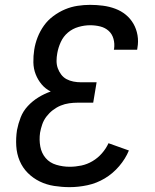

<svg xmlns="http://www.w3.org/2000/svg" viewBox="-20 -763 640 791"><path d="M267 8Q235 8 203 3Q171 -2 143.5 -15.5Q116 -29 94.5 -50.5Q73 -72 61 -100.5Q49 -129 47 -161.5Q45 -194 50 -227Q55 -253 65 -279Q75 -305 94.5 -326Q114 -347 138.5 -362Q163 -377 189 -386Q167 -397 151.5 -415.5Q136 -434 127 -457Q118 -480 117.5 -506Q117 -532 121 -558Q125 -584 135 -609.5Q145 -635 161 -657.5Q177 -680 200 -697Q223 -714 248 -724.5Q273 -735 299.5 -739Q326 -743 351 -743Q378 -743 404.5 -739.5Q431 -736 455 -727Q479 -718 498 -702.5Q517 -687 529.5 -665.5Q542 -644 546.5 -618Q551 -592 546 -565L545 -558H449L450 -562Q453 -583 447.5 -603Q442 -623 427.5 -636Q413 -649 393 -654Q373 -659 351 -659Q328 -659 303.5 -652Q279 -645 260 -629Q241 -613 230.5 -590Q220 -567 216 -544Q213 -528 213 -512Q213 -496 218 -482Q223 -468 232 -456Q241 -444 254 -437Q267 -430 282.5 -427Q298 -424 314 -424H378L364 -340H300Q283 -340 265 -337.5Q247 -335 230 -328Q213 -321 198 -309.5Q183 -298 171.5 -283Q160 -268 154 -250.5Q148 -233 145 -216Q141 -187 146 -159.5Q151 -132 168 -112Q185 -92 212 -84Q239 -76 267 -76Q291 -76 315 -81Q339 -86 361 -99Q383 -112 400 -131.5Q417 -151 427 -173L511 -143Q497 -109 471 -78.5Q445 -48 411.5 -28Q378 -8 340.5 0Q303 8 267 8Z"/></svg>

Font: Iosevka Custom Medium
Style: Italic
Weight: 500
Italic angle: -9°
Designer: Belleve Invis
Foundry: Belleve Invis
Version: Version 27.0.1